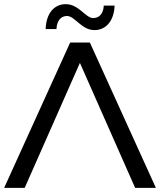

<svg xmlns="http://www.w3.org/2000/svg" viewBox="-21 -905 771 925"><path d="M364 -602 630 0H730L412 -700H317L-1 0H98ZM434 -760C492 -760 529 -808 531 -878H479C477 -840 458 -818 428 -818C391 -818 359 -885 296 -885C238 -885 201 -838 199 -765H251C253 -805 272 -828 302 -828C340 -828 371 -760 434 -760Z"/></svg>

Font: Montserrat-Alt1 Med
Style: Regular
Weight: 500
Designer: Differentunic
Foundry: Differentunic
Version: Version 7.222